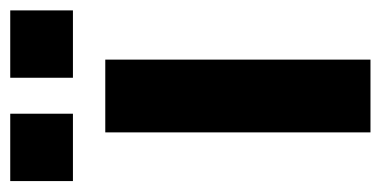

<svg xmlns="http://www.w3.org/2000/svg" viewBox="-224 -520 719 362"><g transform="rotate(-90 135.0 -339.5)"><path d="M65.9 0V-500H203.1V0ZM-25.9 -561V-679.2H101.1V-561ZM168.9 -561V-679.2H295.9V-561Z"/></g></svg>

Font: TASA Orbiter Deck
Style: Bold
Weight: 700
Designer: Weizhong Zhang
Version: Version 1.000;Glyphs 3.1.2 (3151)